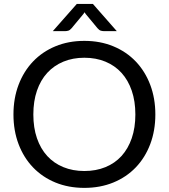

<svg xmlns="http://www.w3.org/2000/svg" viewBox="-20 -928 840 956"><path d="M400 -640.5Q342.5 -640.5 295.5 -621Q248.5 -601.5 215.2 -565.2Q182 -529 164 -476.5Q146 -424 146 -358Q146 -292 164 -239.8Q182 -187.5 215.2 -151.2Q248.5 -115 295.5 -95.8Q342.5 -76.5 400 -76.5Q458 -76.5 505 -95.8Q552 -115 585 -151.2Q618 -187.5 636 -239.8Q654 -292 654 -358Q654 -424 636 -476.5Q618 -529 585 -565.2Q552 -601.5 505 -621Q458 -640.5 400 -640.5ZM728 -505.8Q753.5 -438.5 753.5 -358Q753.5 -277.5 728 -210.2Q702.5 -143 656 -94.5Q609.5 -46 544.2 -19.2Q479 7.5 400 7.5Q321 7.5 256 -19.2Q191 -46 144.5 -94.5Q98 -143 72.5 -210.2Q47 -277.5 47 -358Q47 -438.5 72.5 -505.8Q98 -573 144.5 -621.8Q191 -670.5 256 -697.5Q321 -724.5 400 -724.5Q479 -724.5 544.2 -697.5Q609.5 -670.5 656 -621.8Q702.5 -573 728 -505.8ZM561.5 -773H496.5Q490.5 -773 482.2 -775.2Q474 -777.5 465.5 -787.5L407 -858L401 -867L395 -858L336.5 -787.5Q328 -777.5 319.8 -775.2Q311.5 -773 305.5 -773H243L362.5 -908.5H442.5Z"/></svg>

Font: Lato
Style: Regular
Weight: 400
Designer: Lukasz Dziedzic with Adam Twardoch and Botio Nikoltchev
Foundry: tyPoland Lukasz Dziedzic
Version: Version 2.010; 2014-09-01; http://www.latofonts.com/; ttfaut